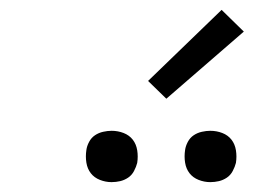

<svg xmlns="http://www.w3.org/2000/svg" viewBox="-20 -997 540 389"><path d="M406 -628Q394 -628 382.5 -632.5Q371 -637 364 -646Q357 -655 355 -667.5Q353 -680 355 -693Q356 -701 360.5 -709.5Q365 -718 372.5 -723Q380 -728 389 -730Q398 -732 406 -732Q419 -732 430.5 -727.5Q442 -723 449 -714Q456 -705 458 -692.5Q460 -680 458 -667Q456 -659 451.5 -650.5Q447 -642 439.5 -637Q432 -632 423.5 -630Q415 -628 406 -628ZM206 -628Q194 -628 182.5 -632.5Q171 -637 164 -646Q157 -655 155 -667.5Q153 -680 155 -693Q156 -701 160.5 -709.5Q165 -718 172.5 -723Q180 -728 189 -730Q198 -732 206 -732Q219 -732 230.5 -727.5Q242 -723 249 -714Q256 -705 258 -692.5Q260 -680 258 -667Q256 -659 251.5 -650.5Q247 -642 239.5 -637Q232 -632 223.5 -630Q215 -628 206 -628ZM317 -797 280 -833 429 -977 474 -933Z"/></svg>

Font: Iosevka Slab Light Oblique
Style: Regular
Weight: 300
Italic angle: -9°
Monospace: yes
Designer: Belleve Invis
Foundry: Belleve Invis
Version: Version 11.1.1; ttfautohint (v1.8.3)